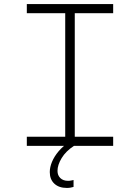

<svg xmlns="http://www.w3.org/2000/svg" viewBox="-20 -718 690 945"><path d="M301 0V-698H348V0ZM112 -698H537V-653H112ZM112 -45H537V0H112ZM342 202Q334 204 327 205.5Q320 207 309 207Q270 207 247.5 186Q225 165 225 129Q225 105 236 78.5Q247 52 268.5 26.5Q290 1 320 -18L344 0Q304 26 283.5 60Q263 94 263 123Q263 145 277 158.5Q291 172 315 172Q324 172 330 170.5Q336 169 342 168Z"/></svg>

Font: Azeret Mono Thin
Style: Regular
Weight: 100
Designer: Martin Vácha
Foundry: Displaay
Version: Version 1.002